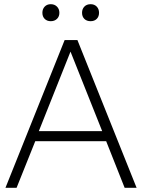

<svg xmlns="http://www.w3.org/2000/svg" viewBox="-20 -895 677 915"><path d="M574 0 486 -222H148L59 0H6L288 -704H349L631 0ZM165 -270H467L316 -649ZM222 -875Q240 -875 251.5 -863.5Q263 -852 263 -834Q263 -816 251.5 -805Q240 -794 222 -794Q204 -794 193 -805Q182 -816 182 -834Q182 -852 193 -863.5Q204 -875 222 -875ZM412 -875Q430 -875 441 -863.5Q452 -852 452 -834Q452 -816 441 -805Q430 -794 412 -794Q393 -794 382 -805Q371 -816 371 -834Q371 -852 382 -863.5Q393 -875 412 -875Z"/></svg>

Font: Prodigy Sans Light
Style: Regular
Weight: 300
Designer: Wei Huang
Foundry: Wei Huang
Version: Version 1.003; ttfautohint (v1.8.3)